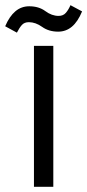

<svg xmlns="http://www.w3.org/2000/svg" viewBox="-49 -714 334 734"><path d="M154.8 0V-538.6H80.8V0ZM15.6 -589.2Q25 -607.8 34.6 -618.5Q44.2 -629.2 61.4 -629.2Q87 -629.2 112.3 -611.1Q137.6 -593 173.4 -593Q203 -593 225.7 -611.9Q248.4 -630.8 264.8 -670.4L220.4 -694.2Q213.2 -677.2 203 -665.2Q192.8 -653.2 175 -653.2Q149 -653.2 124.2 -671.6Q99.4 -690 62.6 -690Q32.6 -690 9.8 -670.8Q-13 -651.6 -29.2 -613.6Z"/></svg>

Font: Secuela Light
Style: Regular
Weight: 300
Designer: Fernando Haro
Foundry: deFharo
Version: Version 1.708